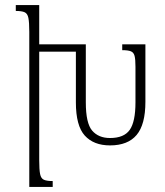

<svg xmlns="http://www.w3.org/2000/svg" viewBox="-20 -734 648 754"><path d="M134 -105Q134 -68 137.5 -50.5Q141 -33 152.5 -28Q164 -23 187 -23V0H95V-609Q95 -646 91.5 -663.5Q88 -681 76.5 -686Q65 -691 42 -691V-714H134V-560H317V-332Q317 -250 342 -221Q367 -192 412 -192Q467 -192 489.5 -224Q512 -256 512 -332V-472Q512 -501 508.5 -514.5Q505 -528 494 -532.5Q483 -537 460 -537V-560H551V-334Q551 -245 516.5 -204Q482 -163 412 -163Q348 -163 313 -201.5Q278 -240 278 -332V-531H134Z"/></svg>

Font: Noto Serif Armenian SemiCondensed ExtraLight
Style: Regular
Weight: 200
Width: 4
Designer: Monotype Design Team
Foundry: Monotype Imaging Inc.
Version: Version 2.008; ttfautohint (v1.8.4.7-5d5b)